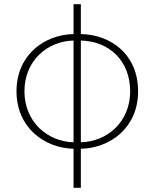

<svg xmlns="http://www.w3.org/2000/svg" viewBox="-20 -701 740 919"><path d="M367 -507C501 -504 603 -412 603 -264C603 -117 493 -23 367 -20ZM332 -20C207 -23 97 -118 97 -264C97 -411 207 -504 332 -507ZM367 -681H332V-538C192 -535 59 -438 59 -264C59 -91 192 8 332 11V198H367V11C508 8 641 -90 641 -264C641 -439 513 -535 367 -538Z"/></svg>

Font: Source Han Sans CN ExtraLight
Style: Regular
Weight: 250
Designer: Ryoko NISHIZUKA (kana & ideographs); Paul D. Hunt (Latin, Greek & Cyrillic); Wenlong ZHANG (bopomofo); Sandoll Communica
Foundry: Adobe Systems Incorporated
Version: Version 1.004;PS 1.004;hotconv 16.6.51;makeotf.lib2.5.65220